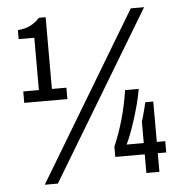

<svg xmlns="http://www.w3.org/2000/svg" viewBox="-51 -749 789 811"><g transform="rotate(-5 343.0 -343.5)"><path d="M106.2 12 533 -698.5H589.5L161.7 12ZM50 -340V-388.4H116.3V-610.3H50V-648.5Q67.9 -650 84 -654.6Q100.2 -659.2 115.4 -669Q130.6 -678.8 143.2 -692.6H171.5V-388.4H232.9V-340ZM538.1 0V-79.1H413.2V-122.6Q435.7 -174.6 452.4 -232.9Q469.1 -291.2 479.1 -356.7H536.9Q531.4 -324.5 522.4 -290.6Q513.4 -256.6 503 -224.6Q492.7 -192.6 482.9 -167.3Q473 -142 465.4 -126.9H538.1V-218.7Q541.7 -228.1 545.6 -242.8Q549.5 -257.5 553.5 -272.5Q557.4 -287.5 559.5 -298.2H593.4V-126.9H629.2V-79.1H593.4V0Z"/></g></svg>

Font: Archivo SemiBold Condensed
Style: Regular
Weight: 600
Width: 3
Version: Version 2.001